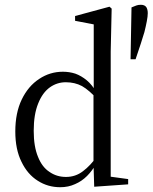

<svg xmlns="http://www.w3.org/2000/svg" viewBox="-20 -771 638 803"><path d="M569 -751Q558 -751 550 -748Q541 -745 530 -740L526 -523H547L569 -589Q577 -613 584 -637Q590 -661 594 -682Q598 -703 598 -716Q598 -731 592 -741Q585 -751 569 -751ZM232 12Q266 12 294 -1Q322 -13 344 -35Q366 -57 382 -86H395L388 -120Q358 -78 327 -55Q296 -31 256 -31Q217 -31 187 -52Q156 -72 139 -115Q121 -158 121 -224Q121 -293 140 -339Q158 -384 189 -406Q219 -427 255 -427Q293 -427 323 -411Q353 -394 392 -351L399 -382H385Q366 -416 343 -435Q320 -454 295 -463Q270 -471 243 -471Q189 -471 144 -441Q98 -411 71 -355Q44 -299 44 -221Q44 -146 70 -94Q95 -42 138 -15Q180 12 232 12ZM374 10 516 0V-22L443 -32V-555L447 -735L438 -743L294 -704V-684L372 -669V-388L371 -379V-89V-87Z"/></svg>

Font: Source Serif 4 48pt
Style: Regular
Weight: 400
Designer: Frank Grie√ühammer
Foundry: Adobe Systems Incorporated
Version: Version 4.004;hotconv 1.0.116;makeotfexe 2.5.65601